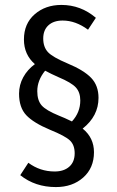

<svg xmlns="http://www.w3.org/2000/svg" viewBox="-20 -697 481 787"><path d="M318.8 -169.9Q365.2 -132.3 365.2 -73.2Q365.2 -8.3 321 30.8Q276.9 69.8 209 69.8Q124 69.8 63 21L96.2 -29.8Q144 5.9 204.1 5.9Q241.7 5.9 263.9 -13.7Q286.1 -33.2 286.1 -68.8Q286.1 -102.5 266.8 -121.1Q247.6 -139.6 185.1 -165Q117.2 -193.4 87.6 -224.9Q58.1 -256.3 58.1 -313Q58.1 -349.1 75.4 -380.6Q92.8 -412.1 123 -434.1Q78.1 -473.1 78.1 -535.2Q78.1 -600.1 122.1 -638.4Q166 -676.8 231.9 -676.8Q311 -676.8 373 -624L340.8 -575.2Q290 -612.8 236.8 -612.8Q199.7 -612.8 178.5 -593.3Q157.2 -573.7 157.2 -539.1Q157.2 -504.4 176.3 -483.6Q195.3 -462.9 256.8 -437Q323.7 -409.2 353.8 -377.7Q383.8 -346.2 383.8 -295.9Q383.8 -221.2 318.8 -169.9ZM132.8 -323.2Q132.8 -285.6 150.6 -265.1Q168.5 -244.6 221.2 -223.1Q243.7 -214.4 274.9 -199.2Q309.1 -236.3 309.1 -285.2Q309.1 -318.4 291 -338.4Q272.9 -358.4 219.2 -380.9Q189.5 -394 165 -407.2Q132.8 -367.7 132.8 -323.2Z"/></svg>

Font: Fira Sans Compressed Book
Style: Regular
Weight: 350
Width: 1
Designer: Carrois Corporate & Edenspiekermann AG
Foundry: Carrois Corporate GbR & Edenspiekermann AG
Version: Version 4.203;PS 004.203;hotconv 1.0.88;makeotf.lib2.5.64775